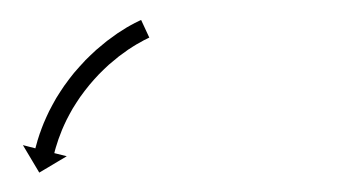

<svg xmlns="http://www.w3.org/2000/svg" viewBox="-20 -269 361 197"><path d="M131.6 -229.7C132.2 -229.9 132.7 -230.2 133.2 -230.4L124.8 -248.5C124.2 -248.3 123.6 -248 123 -247.7C123 -247.7 123 -247.7 123 -247.7C123 -247.7 123 -247.7 123 -247.7C121.3 -246.9 119.7 -246.1 118.1 -245.3C118.1 -245.3 118 -245.2 118 -245.2C118 -245.2 118 -245.2 118 -245.2C115.4 -243.9 113 -242.5 110.5 -241.1C110.5 -241.1 110.5 -241 110.4 -241C110.4 -241 110.3 -241 110.3 -241C107.2 -239.1 104.1 -237.1 101 -235.1C101 -235.1 100.9 -235 100.9 -235C100.9 -235 100.8 -235 100.8 -235C97.2 -232.5 93.7 -229.9 90.2 -227.3C90.2 -227.3 90.1 -227.3 90.1 -227.2C90 -227.2 90 -227.2 90 -227.2C86.2 -224.1 82.4 -221 78.7 -217.8C78.7 -217.8 78.7 -217.8 78.6 -217.7C78.6 -217.7 78.5 -217.6 78.5 -217.6C74.7 -214.1 70.9 -210.5 67.2 -206.8C67.2 -206.8 67.2 -206.8 67.2 -206.7C67.1 -206.7 67.1 -206.6 67.1 -206.6C63.4 -202.7 59.8 -198.7 56.3 -194.6C56.3 -194.6 56.2 -194.5 56.2 -194.5C56.1 -194.4 56.1 -194.4 56.1 -194.4C52.7 -190.2 49.4 -185.9 46.3 -181.5C46.3 -181.5 46.2 -181.5 46.2 -181.4C46.2 -181.4 46.1 -181.3 46.1 -181.3C43.2 -177 40.3 -172.6 37.6 -168.2C37.6 -168.2 37.6 -168.1 37.6 -168.1C37.5 -168 37.5 -168 37.5 -168C35.1 -163.7 32.7 -159.5 30.5 -155.1C30.5 -155.1 30.5 -155.1 30.4 -155C30.4 -155 30.4 -154.9 30.4 -154.9C28.5 -151 26.7 -147 25 -143C25 -143 25 -142.9 24.9 -142.9C24.9 -142.8 24.9 -142.8 24.9 -142.8C23.5 -139.4 22.2 -135.9 21 -132.4C21 -132.4 21 -132.4 20.9 -132.4C20.9 -132.3 20.9 -132.3 20.9 -132.3C20 -129.6 19.1 -126.9 18.3 -124.2C18.3 -124.2 18.3 -124.1 18.3 -124.1C18.3 -124.1 18.3 -124 18.3 -124C17.8 -122.3 17.3 -120.5 16.8 -118.7C16.8 -118.7 16.8 -118.7 16.8 -118.7C16.8 -118.7 16.8 -118.7 16.8 -118.7C16.6 -118.1 16.5 -117.4 16.3 -116.8L3.5 -120.1L20.3 -91.9L48.5 -108.7L35.7 -111.9C35.8 -112.5 36 -113.1 36.2 -113.7C36.2 -113.7 36.1 -113.7 36.1 -113.6C36.1 -113.6 36.1 -113.6 36.1 -113.6C36.6 -115.2 37 -116.9 37.5 -118.5C37.5 -118.5 37.5 -118.5 37.5 -118.4C37.5 -118.4 37.5 -118.4 37.5 -118.4C38.2 -120.9 39 -123.4 39.9 -125.9C39.9 -125.9 39.9 -125.9 39.8 -125.8C39.8 -125.8 39.8 -125.7 39.8 -125.7C41 -129 42.2 -132.2 43.5 -135.4C43.5 -135.4 43.4 -135.3 43.4 -135.3C43.4 -135.2 43.4 -135.2 43.4 -135.2C45 -138.9 46.6 -142.6 48.4 -146.2C48.4 -146.2 48.4 -146.2 48.4 -146.1C48.3 -146.1 48.3 -146 48.3 -146C50.4 -150.1 52.5 -154 54.8 -158C54.8 -158 54.8 -157.9 54.8 -157.9C54.7 -157.8 54.7 -157.8 54.7 -157.8C57.2 -161.9 59.9 -166 62.6 -170C62.6 -170 62.6 -170 62.6 -169.9C62.5 -169.9 62.5 -169.8 62.5 -169.8C65.4 -173.9 68.5 -177.9 71.7 -181.8C71.7 -181.8 71.6 -181.8 71.6 -181.7C71.5 -181.7 71.5 -181.6 71.5 -181.6C74.8 -185.5 78.1 -189.2 81.6 -192.9C81.6 -192.9 81.6 -192.8 81.5 -192.8C81.5 -192.8 81.4 -192.7 81.4 -192.7C84.9 -196.2 88.4 -199.6 92 -202.9C92 -202.9 92 -202.8 91.9 -202.8C91.9 -202.8 91.8 -202.7 91.8 -202.7C95.3 -205.7 98.8 -208.6 102.4 -211.5C102.4 -211.5 102.3 -211.4 102.3 -211.4C102.2 -211.4 102.2 -211.3 102.2 -211.3C105.5 -213.8 108.8 -216.2 112.1 -218.5C112.1 -218.5 112.1 -218.4 112 -218.4C112 -218.4 111.9 -218.3 111.9 -218.3C114.8 -220.2 117.7 -222.1 120.6 -223.8C120.6 -223.8 120.6 -223.8 120.6 -223.8C120.5 -223.7 120.5 -223.7 120.5 -223.7C122.7 -225 125 -226.3 127.3 -227.5C127.3 -227.5 127.3 -227.5 127.3 -227.5C127.2 -227.5 127.2 -227.5 127.2 -227.5C128.7 -228.2 130.2 -229 131.7 -229.7C131.7 -229.7 131.7 -229.7 131.6 -229.7C131.6 -229.7 131.6 -229.7 131.6 -229.7Z"/></svg>

Font: FRB American Cursive Just Arrows Medium
Style: Italic
Weight: 500
Italic angle: -25°
Version: Version 2.0;Modular Font Editor K font №1